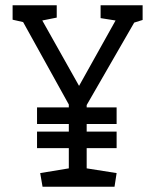

<svg xmlns="http://www.w3.org/2000/svg" viewBox="-20 -711 591 731"><path d="M142 0 133 -52 242 -70V-147H121V-210H242V-239H121V-302H242V-313L68 -627L28 -636V-691H196V-644L141 -633L281 -384L420 -633L363 -642V-691H523V-635L491 -625L310 -311V-302H424V-239H310V-210H424V-147H310V-70L424 -52L416 0Z"/></svg>

Font: Kreon Light
Style: Regular
Weight: 300
Designer: Julia Petretta
Foundry: Julia Petretta and Eli Heuer
Version: Version 2.002